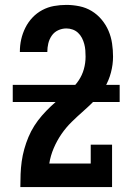

<svg xmlns="http://www.w3.org/2000/svg" viewBox="-20 -763 540 783"><path d="M63 0V-1Q63 -27 64 -53Q65 -79 68.5 -104.5Q72 -130 79 -155Q86 -180 96 -204Q106 -228 120 -250Q134 -272 151 -291.5Q168 -311 187 -329Q206 -347 226 -363Q246 -379 266 -396Q286 -413 300.5 -434.5Q315 -456 322 -481Q329 -506 329 -532Q329 -545 328 -558Q327 -571 323.5 -584Q320 -597 314 -608.5Q308 -620 298.5 -629Q289 -638 276.5 -642.5Q264 -647 251 -647Q233 -647 217 -639.5Q201 -632 191 -617.5Q181 -603 177 -586Q173 -569 173 -552V-551H61V-552Q61 -578 66.5 -602.5Q72 -627 83.5 -650Q95 -673 112.5 -691.5Q130 -710 152.5 -722Q175 -734 200 -738.5Q225 -743 251 -743Q277 -743 304 -737.5Q331 -732 354 -718Q377 -704 394.5 -683Q412 -662 422.5 -637.5Q433 -613 437 -586Q441 -559 441 -532Q441 -500 432.5 -467.5Q424 -435 407.5 -407Q391 -379 368 -355.5Q345 -332 320.5 -310.5Q296 -289 272.5 -266Q249 -243 230.5 -216Q212 -189 199 -158.5Q186 -128 181 -96H350V-173H437V0ZM32 -347V-417H468V-347Z"/></svg>

Font: Iosevka Curly Slab
Style: Bold
Weight: 700
Monospace: yes
Designer: Belleve Invis
Foundry: Belleve Invis
Version: Version 22.1.2; ttfautohint (v1.8.4)